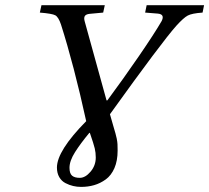

<svg xmlns="http://www.w3.org/2000/svg" viewBox="-20 -712 813 746"><path d="M250 -60.1Q250 -38.1 260 -29.5Q270 -21 290 -21Q311.5 -21 331.8 -44.9Q352.1 -68.8 352.1 -100.1Q352.1 -118.7 348.1 -135.5Q344.2 -152.3 329.1 -195.8H327.1Q293 -154.8 271.5 -120.8Q250 -86.9 250 -60.1ZM134.8 -663.1 141.1 -691.9H387.2L380.9 -663.1L328.1 -658.2Q314 -656.7 309.6 -649.7Q305.2 -642.6 309.1 -628.9L394 -321.8H397Q458.5 -404.8 519 -492.9Q579.6 -581.1 607.9 -629.9Q621.6 -656.7 592.8 -659.2L543.9 -663.1L549.8 -691.9H772.9L767.1 -663.1Q725.6 -660.2 709.5 -651.6Q693.4 -643.1 665 -611.8Q608.4 -548.3 407.2 -268.1Q413.1 -247.6 419.7 -224.4Q426.3 -201.2 428.7 -193.4Q431.2 -185.5 433.6 -173.3Q436 -161.1 436.5 -151.9Q437 -142.6 437 -127Q437 -87.4 424.6 -58.8Q412.1 -30.3 390.9 -14.9Q369.6 0.5 345.9 7.3Q322.3 14.2 294.9 14.2Q279.3 14.2 264.4 10.7Q249.5 7.3 234.4 -0.5Q219.2 -8.3 210.2 -23.9Q201.2 -39.6 201.2 -61Q201.2 -126 314.9 -241.2Q267.1 -459.5 216.8 -617.2Q207 -646 194.8 -652.6Q182.6 -659.2 134.8 -663.1Z"/></svg>

Font: Linguistics Pro
Style: Italic
Weight: 400
Italic angle: -12°
Designer: Stefan Peev, Context Ltd
Foundry: Stefan Peev, Context Ltd
Version: Version 001.000